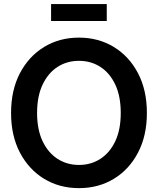

<svg xmlns="http://www.w3.org/2000/svg" viewBox="-20 -927 788 958"><path d="M374 11.7Q276.4 11.7 200 -34.9Q123.5 -81.5 79.3 -165.8Q35.2 -250 35.2 -363.3Q35.2 -477.1 79.3 -561.5Q123.5 -646 200 -692.6Q276.4 -739.3 374 -739.3Q471.2 -739.3 547.9 -692.6Q624.5 -646 668.7 -561.5Q712.9 -477.1 712.9 -363.3Q712.9 -250 668.7 -165.5Q624.5 -81.1 547.9 -34.7Q471.2 11.7 374 11.7ZM374 -104Q433.6 -104 480.7 -134.3Q527.8 -164.6 555.2 -222.4Q582.5 -280.3 582.5 -363.3Q582.5 -446.8 555.2 -504.9Q527.8 -563 480.7 -593.3Q433.6 -623.5 374 -623.5Q314.5 -623.5 267.3 -593.3Q220.2 -563 192.6 -504.9Q165 -446.8 165 -363.3Q165 -280.3 192.6 -222.4Q220.2 -164.6 267.3 -134.3Q314.5 -104 374 -104ZM512.7 -906.7V-822.3H234.9V-906.7Z"/></svg>

Font: Inter Display SemiBold
Style: Regular
Weight: 600
Designer: Rasmus Andersson
Foundry: rsms
Version: Version 4.001;git-9221beed3